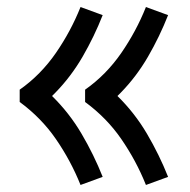

<svg xmlns="http://www.w3.org/2000/svg" viewBox="-20 -613 540 546"><path d="M395 -87Q381 -122 363.5 -154.5Q346 -187 325 -217.5Q304 -248 278 -274.5Q252 -301 222 -323V-358Q252 -379 278 -405.5Q304 -432 325 -462.5Q346 -493 363.5 -525.5Q381 -558 395 -593L458 -570Q434 -509 401 -452Q368 -395 323 -349L314 -340Q363 -292 398 -232.5Q433 -173 458 -110ZM209 -87Q195 -122 177.5 -154.5Q160 -187 139 -217.5Q118 -248 92 -274.5Q66 -301 36 -323V-358Q66 -379 92 -405.5Q118 -432 139 -462.5Q160 -493 177.5 -525.5Q195 -558 209 -593L272 -570Q248 -509 215 -452Q182 -395 137 -349L128 -340Q177 -292 212 -232.5Q247 -173 272 -110Z"/></svg>

Font: Iosevka NFM
Style: Regular
Weight: 400
Monospace: yes
Designer: Belleve Invis
Foundry: Belleve Invis
Version: Version 29.0.4; ttfautohint (v1.8.4);Nerd Fonts 3.3.0